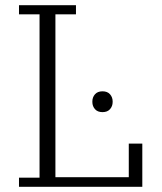

<svg xmlns="http://www.w3.org/2000/svg" viewBox="-20 -718 621 738"><path d="M53 -35H132V-663H53V-698H272V-663H193V-37H475V-166H527V0H53ZM374 -287Q355 -287 345 -298.5Q335 -310 335 -326V-328Q335 -344 345 -355.5Q355 -367 374 -367Q393 -367 403 -355.5Q413 -344 413 -328V-326Q413 -310 403 -298.5Q393 -287 374 -287Z"/></svg>

Font: IBM Plex Serif Light
Style: Regular
Weight: 300
Designer: Mike Abbink, Paul van der Laan, Pieter van Rosmalen
Foundry: Bold Monday
Version: Version 3.001